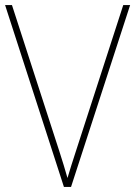

<svg xmlns="http://www.w3.org/2000/svg" viewBox="-20 -734 531 754"><path d="M491 -714H464L278 -140C264 -98 255 -68 245 -35C236 -68 225 -102 213 -140L27 -714H0L231 0H259Z"/></svg>

Font: Noto Sans Georgian SemiCondensed Thin
Style: Regular
Weight: 100
Width: 4
Designer: Monotype Design Team, Akaki Razmadze
Foundry: Google LLC
Version: Version 2.005